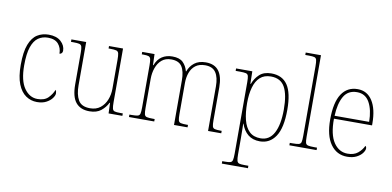

<svg xmlns="http://www.w3.org/2000/svg" viewBox="-87 -1035 3159 1549"><g transform="rotate(10 1492.0 -260.0)"><path d="M238 10Q188 10 147 -18Q106 -46 82 -106Q58 -166 58 -263Q58 -370 81.5 -430.5Q105 -491 145.5 -516.5Q186 -542 239 -542Q304 -542 339.5 -509.5Q375 -477 375 -434Q375 -421 367.5 -413.5Q360 -406 350 -406Q350 -453 322.5 -485Q295 -517 237 -517Q192 -517 158 -493.5Q124 -470 105 -415Q86 -360 86 -264Q86 -139 129.5 -77Q173 -15 238 -15Q295 -15 325 -45Q355 -75 370 -113Q378 -103 378 -85Q378 -68 361.5 -45.5Q345 -23 314 -6.5Q283 10 238 10Z M668 10Q594 10 556 -36.5Q518 -83 518 -184V-442Q518 -477 513.5 -492.5Q509 -508 493.5 -512Q478 -516 443 -516H425V-536H546V-182Q546 -106 572 -60.5Q598 -15 669 -15Q719 -15 752.5 -41.5Q786 -68 803 -110.5Q820 -153 820 -202V-436Q820 -474 816 -490.5Q812 -507 796.5 -511.5Q781 -516 745 -516H733V-536H848V-97Q848 -61 852 -44.5Q856 -28 870.5 -24Q885 -20 916 -20H937V0H824L821 -86H817Q798 -47 762.5 -18.5Q727 10 668 10Z M991 0V-20H1009Q1044 -20 1059 -24Q1074 -28 1078 -44Q1082 -60 1082 -95V-438Q1082 -474 1078 -490.5Q1074 -507 1060.5 -511.5Q1047 -516 1017 -516H1005V-536H1106L1109 -446H1113Q1131 -495 1167 -518.5Q1203 -542 1252 -542Q1311 -542 1339.5 -514Q1368 -486 1379 -443H1382Q1398 -487 1433.5 -514.5Q1469 -542 1526 -542Q1598 -542 1632.5 -496.5Q1667 -451 1667 -362V-93Q1667 -59 1671 -43.5Q1675 -28 1690.5 -24Q1706 -20 1740 -20H1747V0H1639V-365Q1639 -438 1612.5 -478Q1586 -518 1525 -518Q1476 -518 1446 -495Q1416 -472 1402 -433.5Q1388 -395 1388 -349V-95Q1388 -60 1392 -44Q1396 -28 1411.5 -24Q1427 -20 1461 -20H1471V0H1360V-365Q1360 -440 1334.5 -478.5Q1309 -517 1247 -517Q1200 -517 1170 -491.5Q1140 -466 1125 -424Q1110 -382 1110 -334V-95Q1110 -60 1114 -44Q1118 -28 1133.5 -24Q1149 -20 1185 -20H1198V0Z M1794 240V220H1815Q1845 220 1859.5 216Q1874 212 1878 195.5Q1882 179 1882 143V-442Q1882 -476 1878 -492Q1874 -508 1858.5 -512Q1843 -516 1807 -516H1774V-536H1907L1909 -434H1913Q1930 -481 1965.5 -513.5Q2001 -546 2062 -546Q2152 -546 2195.5 -481.5Q2239 -417 2239 -279Q2239 -130 2192 -60Q2145 10 2064 10Q2005 10 1967 -21Q1929 -52 1910 -108H1908Q1908 -93 1909 -64Q1910 -35 1910 13V143Q1910 179 1914.5 195.5Q1919 212 1933 216Q1947 220 1977 220H2008V240ZM2066 -15Q2138 -15 2174.5 -83.5Q2211 -152 2211 -276Q2211 -398 2177 -459.5Q2143 -521 2063 -521Q2008 -521 1974.5 -490.5Q1941 -460 1925.5 -405Q1910 -350 1910 -278Q1910 -198 1925 -139Q1940 -80 1974 -47.5Q2008 -15 2066 -15Z M2305 0V-20H2325Q2362 -20 2378 -24Q2394 -28 2398 -43.5Q2402 -59 2402 -94V-662Q2402 -699 2398 -715.5Q2394 -732 2379.5 -736Q2365 -740 2335 -740H2305V-760H2430V-94Q2430 -59 2434 -43.5Q2438 -28 2454.5 -24Q2471 -20 2507 -20H2528V0Z M2779 10Q2693 10 2643 -60.5Q2593 -131 2593 -262Q2593 -403 2639 -472.5Q2685 -542 2770 -542Q2848 -542 2891 -475Q2934 -408 2934 -290V-274H2622Q2621 -144 2664.5 -79.5Q2708 -15 2779 -15Q2831 -15 2862.5 -41Q2894 -67 2910 -102Q2919 -96 2919 -82Q2919 -66 2903 -44Q2887 -22 2855.5 -6Q2824 10 2779 10ZM2906 -298Q2905 -396 2871.5 -456.5Q2838 -517 2769 -517Q2695 -517 2661 -457.5Q2627 -398 2623 -298Z"/></g></svg>

Font: Noto Serif Hebrew SemiCondensed Thin
Style: Regular
Weight: 100
Width: 4
Designer: Monotype Design Team
Foundry: Monotype Imaging Inc.
Version: Version 2.004; ttfautohint (v1.8.4.7-5d5b)